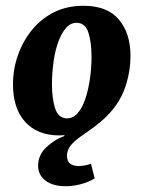

<svg xmlns="http://www.w3.org/2000/svg" viewBox="-20 -456 497 665"><path d="M207 189Q163 189 137.5 169.5Q112 150 112 118Q112 81 140.5 54Q169 27 203 15V-9L226 10Q218 11 207 12Q196 13 186 13Q110 13 67.5 -33.5Q25 -80 25 -164Q25 -216 42 -264.5Q59 -313 90.5 -352Q122 -391 167 -413.5Q212 -436 269 -436Q352 -436 392 -388Q432 -340 432 -262Q432 -213 417 -164Q402 -115 370 -76Q351 -53 329.5 -35Q308 -17 285 -1Q270 9 253 21.5Q236 34 224 49Q212 64 212 84Q212 102 222.5 110.5Q233 119 252 119Q263 119 274 117Q285 115 295 111L308 162Q286 175 259.5 182Q233 189 207 189ZM210 -46Q232 -45 248.5 -63.5Q265 -82 275.5 -113.5Q286 -145 291.5 -183Q297 -221 297 -260Q297 -308 286.5 -342Q276 -376 247 -377Q225 -378 208.5 -359Q192 -340 181 -308.5Q170 -277 165 -239Q160 -201 160 -164Q160 -116 170.5 -82Q181 -48 210 -46Z"/></svg>

Font: Rasa
Style: Italic
Weight: 400
Italic angle: -7.10001°
Designer: Anna Giedrys (Yrsa+Rasa design), David Brezina (Yrsa art-direction, Rasa art-direction, design)
Foundry: Rosetta Type Foundry
Version: Version 2.004